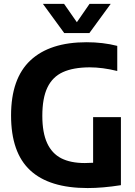

<svg xmlns="http://www.w3.org/2000/svg" viewBox="-20 -969 704 998"><path d="M608.5 -360V-6.5Q514 8.5 435.5 8.5Q236 8.5 136.8 -83.8Q37.5 -176 37.5 -369Q37.5 -561 138.2 -655.2Q239 -749.5 430 -749.5Q515.5 -749.5 589.5 -730.5V-600Q512.5 -619 445.5 -619Q360.5 -618.5 306.8 -594Q253 -569.5 226.5 -514.2Q200 -459 200 -367Q200 -279.5 225 -225.2Q250 -171 298.5 -146.2Q347 -121.5 421 -121.5Q443 -121.5 464 -123V-360ZM445.5 -949H555.5L444.5 -797H314L203 -949H313L379.5 -853.5Z"/></svg>

Font: Encode Sans Semi Condensed
Style: Bold
Weight: 700
Width: 4
Designer: Multiple Designers
Foundry: Impallari Type
Version: Version 2.000